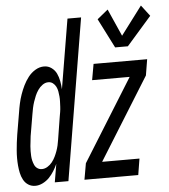

<svg xmlns="http://www.w3.org/2000/svg" viewBox="-70 -814 766 871"><g transform="rotate(-5 313.0 -378.5)"><path d="M529 -586H471L403 -720L452 -760L507 -636L604 -765L642 -715ZM56 8Q38 8 24 -1Q10 -10 2 -25Q-6 -40 -9.5 -56.5Q-13 -73 -14.5 -90Q-16 -107 -16 -124.5Q-16 -142 -14.5 -159.5Q-13 -177 -11 -194.5Q-9 -212 -6 -230L11 -330Q14 -350 18.5 -370.5Q23 -391 30 -411Q37 -431 46.5 -450.5Q56 -470 69.5 -487.5Q83 -505 102 -516.5Q121 -528 142 -528Q161 -528 176 -517Q191 -506 198.5 -490Q206 -474 209.5 -455.5Q213 -437 214 -418L267 -735H329L207 0H145L159 -83Q152 -67 142 -51Q132 -35 119.5 -22Q107 -9 90 -0.5Q73 8 56 8ZM280 0 293 -74 525 -447H354L367 -520H611L599 -447L367 -74H537L525 0ZM92 -65Q105 -65 117.5 -72.5Q130 -80 139 -91.5Q148 -103 154 -115.5Q160 -128 164.5 -140.5Q169 -153 172 -166Q175 -179 177 -193L193 -293Q195 -304 197 -316Q199 -328 199.5 -340Q200 -352 200.5 -363.5Q201 -375 200 -386.5Q199 -398 197 -409.5Q195 -421 190 -431Q185 -441 176 -448Q167 -455 155 -455Q141 -455 128.5 -446Q116 -437 107.5 -424.5Q99 -412 93.5 -399Q88 -386 83.5 -372.5Q79 -359 76 -345Q73 -331 71 -318L54 -218Q53 -206 51.5 -195Q50 -184 49 -173Q48 -162 48 -150.5Q48 -139 48.5 -128.5Q49 -118 51.5 -107.5Q54 -97 58.5 -87Q63 -77 72 -71Q81 -65 92 -65Z"/></g></svg>

Font: Iosevka SS04 Extended Oblique
Style: Regular
Weight: 400
Width: 7
Italic angle: -9°
Monospace: yes
Designer: Belleve Invis
Foundry: Belleve Invis
Version: Version 19.0.0; ttfautohint (v1.8.4)